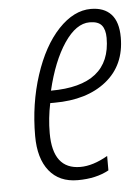

<svg xmlns="http://www.w3.org/2000/svg" viewBox="-45 -576 453 623"><g transform="rotate(-5 181.5 -265.0)"><path d="M285.2 -13.2Q243.7 9.8 183.6 9.8Q123.5 9.8 90.8 -31Q58.1 -71.8 58.1 -145Q58.1 -249.5 88.1 -341.8Q118.2 -434.1 168.2 -487.1Q218.3 -540 273.9 -540Q316.9 -540 339.8 -515.1Q362.8 -490.2 362.8 -439.5Q362.8 -349.1 299.3 -298.1Q235.8 -247.1 129.9 -247.1Q126 -247.1 122.1 -247.1H116.2Q106 -198.7 106 -149.9Q106 -32.2 195.8 -32.2Q236.8 -32.2 285.2 -60.1ZM266.1 -497.1Q222.2 -497.1 183.3 -439.5Q144.5 -381.8 122.1 -287.1Q316.9 -287.1 316.9 -441.9Q316.9 -469.2 305.4 -483.2Q293.9 -497.1 266.1 -497.1Z"/></g></svg>

Font: Open Sans Hebrew Condensed Light
Style: Italic
Weight: 300
Width: 3
Italic angle: -12°
Foundry: Ascender Corporation, Yanek Iontef
Version: Version 2.001;PS 002.001;hotconv 1.0.70;makeotf.lib2.5.58329